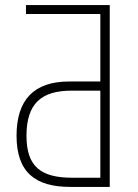

<svg xmlns="http://www.w3.org/2000/svg" viewBox="-20 -734 540 754"><path d="M82 -679H374V-414H252C113 -414 45 -342 45 -201C45 -56 120 0 256 0H411V-714H82ZM261 -378H374V-36H264C140 -36 84 -80 84 -201C84 -327 142 -378 261 -378Z"/></svg>

Font: Noto Sans Mono ExtraCondensed ExtraLight
Style: Regular
Weight: 200
Width: 2
Designer: Monotype Design Team
Foundry: Monotype Imaging Inc.
Version: Version 2.014